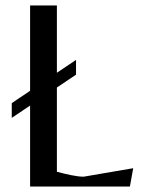

<svg xmlns="http://www.w3.org/2000/svg" viewBox="-20 -682 527 702"><path d="M90 0V-296L23 -251V-305L90 -350V-662H188V-416L258 -463V-409L188 -362V-54Q214 -47 240.5 -41.5Q267 -36 286 -36L467 -67L455 0Z"/></svg>

Font: Belleza
Style: Regular
Weight: 400
Designer: Eduardo Rodriguez Tunni
Foundry: Eduardo Rodriguez Tunni
Version: Version 1.003; ttfautohint (v1.8.4.7-5d5b)